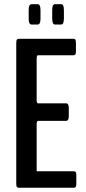

<svg xmlns="http://www.w3.org/2000/svg" viewBox="-20 -885 407 905"><path d="M128.4 -769.5Q115.2 -769.5 115.2 -797.4V-837.4Q115.2 -865.2 128.4 -865.2H157.7Q170.9 -865.2 170.9 -837.4V-797.4Q170.9 -769.5 157.7 -769.5ZM238.8 -769.5Q226.1 -769.5 226.1 -797.4V-837.4Q226.1 -865.2 238.8 -865.2H268.6Q281.2 -865.2 281.2 -837.4V-797.4Q281.2 -769.5 268.6 -769.5ZM68.8 0Q62.5 0 59.6 -3.7Q56.6 -7.3 56.6 -20.5V-681.6Q56.6 -694.3 59.6 -698.2Q62.5 -702.1 68.8 -702.1H325.7Q329.6 -702.1 332 -701.2Q334.5 -700.2 336.2 -695.8Q337.9 -691.4 337.9 -682.6V-644Q337.9 -631.8 335 -628.2Q332 -624.5 325.7 -624.5H158.7Q152.8 -624.5 152.8 -608.4V-411.1Q152.8 -406.7 154.5 -402.3Q156.2 -397.9 157.7 -397.9H292Q304.2 -397.9 304.2 -375.5V-337.9Q304.2 -315.4 292 -315.4H158.2Q156.2 -315.4 154.5 -310.5Q152.8 -305.7 152.8 -300.8V-77.6H327.1Q331.5 -77.6 334 -76.7Q336.4 -75.7 338.1 -71.3Q339.8 -66.9 339.8 -58.1V-19.5Q339.8 -7.3 336.7 -3.7Q333.5 0 327.1 0Z"/></svg>

Font: BenchNine
Style: Bold
Weight: 700
Version: Version 1 ; ttfautohint (v0.92.18-e454-dirty) -l 8 -r 50 -G 